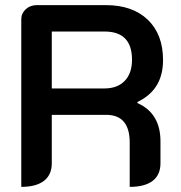

<svg xmlns="http://www.w3.org/2000/svg" viewBox="-20 -720 708 749"><path d="M63 -645Q63 -668 80.5 -684Q98 -700 124 -700H393Q497 -700 556.5 -643Q616 -586 616 -486Q616 -427 591 -386.5Q566 -346 516 -322V-318Q560 -299 583 -261.5Q606 -224 606 -169V-83Q606 -38 575.5 -14.5Q545 9 486 9V-164Q486 -272 394 -272H182V-83Q182 -38 151.5 -14.5Q121 9 63 9ZM388 -375Q438 -375 466.5 -404.5Q495 -434 495 -487Q495 -597 388 -597H182V-375Z"/></svg>

Font: K2D SemiBold
Style: Regular
Weight: 600
Designer: Katatrad Aksorn Co.,Ltd.
Foundry: Cadson Demak Co.,Ltd.
Version: Version 1.000; ttfautohint (v1.6)